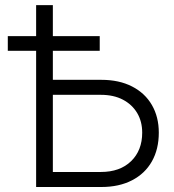

<svg xmlns="http://www.w3.org/2000/svg" viewBox="-20 -748 694 768"><path d="M172.9 -428.7H385.3Q456.5 -428.7 508.3 -402.1Q560.1 -375.5 587.6 -327.9Q615.2 -280.3 615.2 -217.3Q615.2 -151.4 587.6 -102.5Q560.1 -53.7 508.3 -26.9Q456.5 0 385.3 0H124.5V-727.5H191.4V-60.1H383.3Q460 -60.1 504.4 -103.3Q548.8 -146.5 548.8 -217.3Q548.8 -262.2 528.6 -296.1Q508.3 -330.1 471.4 -349.4Q434.6 -368.7 383.3 -368.7H172.9ZM11.2 -544.9V-603.5H378.9V-544.9Z"/></svg>

Font: Inter 28pt Light
Style: Regular
Weight: 300
Designer: Rasmus Andersson
Foundry: rsms
Version: Version 4.001;git-66647c0bb